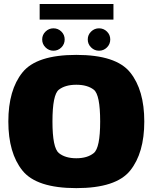

<svg xmlns="http://www.w3.org/2000/svg" viewBox="-20 -964 789 990"><path d="M373.5 6Q578.5 6 651.2 -84.5Q724 -175 724 -337.5Q724 -500 651.2 -590.5Q578.5 -681 373.5 -681Q168.5 -681 95.8 -590.5Q23 -500 23 -337.5Q23 -175 95.8 -84.5Q168.5 6 373.5 6ZM373.5 -148Q316.5 -148 283.5 -174.8Q250.5 -201.5 250.5 -337.5Q250.5 -476 283.5 -501.5Q316.5 -527 373.5 -527Q430.5 -527 463.5 -501.5Q496.5 -476 496.5 -337.5Q496.5 -201.5 463.5 -174.8Q430.5 -148 373.5 -148ZM255.5 -702.5Q279.5 -702.5 296.5 -719.5Q313.5 -736.5 313.5 -760.5Q313.5 -784.5 296.5 -801.2Q279.5 -818 255.5 -818Q232 -818 214.8 -801.2Q197.5 -784.5 197.5 -760.5Q197.5 -736.5 214.8 -719.5Q232 -702.5 255.5 -702.5ZM490.5 -702.5Q514.5 -702.5 531.5 -719.5Q548.5 -736.5 548.5 -760.5Q548.5 -784.5 531.5 -801.2Q514.5 -818 490.5 -818Q467 -818 449.8 -801.2Q432.5 -784.5 432.5 -760.5Q432.5 -736.5 449.8 -719.5Q467 -702.5 490.5 -702.5ZM184.5 -863H565V-943.5H184.5Z"/></svg>

Font: Anybody UltraCondensed Thin Black
Style: Regular
Weight: 900
Version: Version 1.111